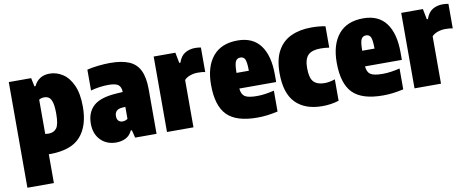

<svg xmlns="http://www.w3.org/2000/svg" viewBox="-66 -858 3381 1378"><g transform="rotate(-10 1624.5 -169.5)"><path d="M39 220V-550H202L215 -488H223Q238 -521 266.5 -540Q295 -559 337 -559Q388 -559 432.5 -530Q477 -501 504.5 -440.2Q532 -379.5 532 -284Q532 -143 463.2 -66.5Q394.5 10 240 10H232V220ZM256 -136Q295 -136 315 -162.5Q335 -189 335 -267Q335 -321 327 -349.2Q319 -377.5 304.5 -387.8Q290 -398 270 -398Q248.5 -398 232 -388V-138Q238 -137.5 245.2 -136.8Q252.5 -136 256 -136Z M724 11Q654.5 11 610.8 -34Q567 -79 567 -153Q567 -235 617.2 -281.2Q667.5 -327.5 785 -335L832 -338Q831 -375 811.2 -390.5Q791.5 -406 739 -406Q710 -406 675.8 -401.5Q641.5 -397 610 -388V-540Q647.5 -549 692.5 -554Q737.5 -559 778 -559Q862.5 -559 915.8 -536.5Q969 -514 994 -462.2Q1019 -410.5 1019 -323V0H863L849 -56H841Q824 -19.5 793.2 -4.2Q762.5 11 724 11ZM754 -175Q754 -152.5 765.5 -141.2Q777 -130 795 -130Q804 -130 813.5 -132.8Q823 -135.5 832 -142V-229.5L809 -228Q754 -225 754 -175Z M1095 0V-550H1253L1268 -473H1276Q1292.5 -521 1324.8 -540Q1357 -559 1399 -559Q1409.5 -559 1420.8 -557.8Q1432 -556.5 1440 -555V-376Q1427.5 -379 1412.8 -380Q1398 -381 1386 -381Q1355.5 -381 1328.5 -371Q1301.5 -361 1288 -345V0Z M1752 11Q1599 11 1532 -57.5Q1465 -126 1465 -278Q1465 -411 1526.8 -485Q1588.5 -559 1707 -559Q1818 -559 1873.5 -484.2Q1929 -409.5 1929 -272V-217H1660.5Q1664 -174.5 1688.5 -158.2Q1713 -142 1777 -142Q1808 -142 1839.2 -146.8Q1870.5 -151.5 1902 -159V-7Q1861.5 2 1826.2 6.5Q1791 11 1752 11ZM1706 -435Q1682 -435 1671.2 -415Q1660.5 -395 1660 -331H1750Q1749.5 -395 1739.5 -415Q1729.5 -435 1706 -435Z M2227 11Q2101 11 2032.5 -58.5Q1964 -128 1964 -274Q1964 -375 1998.8 -437.8Q2033.5 -500.5 2096.8 -529.8Q2160 -559 2245 -559Q2299 -559 2347 -550V-394Q2332 -396.5 2315.5 -397.8Q2299 -399 2283 -399Q2221 -399 2193 -371Q2165 -343 2165 -277Q2165 -203.5 2191.5 -176.2Q2218 -149 2271 -149Q2303.5 -149 2347 -163V-7Q2319.5 2 2288 6.5Q2256.5 11 2227 11Z M2668 11Q2515 11 2448 -57.5Q2381 -126 2381 -278Q2381 -411 2442.8 -485Q2504.5 -559 2623 -559Q2734 -559 2789.5 -484.2Q2845 -409.5 2845 -272V-217H2576.5Q2580 -174.5 2604.5 -158.2Q2629 -142 2693 -142Q2724 -142 2755.2 -146.8Q2786.5 -151.5 2818 -159V-7Q2777.5 2 2742.2 6.5Q2707 11 2668 11ZM2622 -435Q2598 -435 2587.2 -415Q2576.5 -395 2576 -331H2666Q2665.5 -395 2655.5 -415Q2645.5 -435 2622 -435Z M2899 0V-550H3057L3072 -473H3080Q3096.5 -521 3128.8 -540Q3161 -559 3203 -559Q3213.5 -559 3224.8 -557.8Q3236 -556.5 3244 -555V-376Q3231.5 -379 3216.8 -380Q3202 -381 3190 -381Q3159.5 -381 3132.5 -371Q3105.5 -361 3092 -345V0Z"/></g></svg>

Font: Encode Sans Cnd Black
Style: Regular
Weight: 900
Width: 3
Designer: Multiple Designers
Foundry: Impallari Type
Version: Version 3.002; ttfautohint (v1.8.3) -l 8 -r 50 -G 200 -x 14 